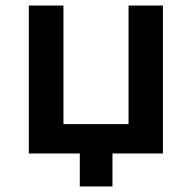

<svg xmlns="http://www.w3.org/2000/svg" viewBox="-20 -554 693 693"><path d="M568 0H386V119H268V0H84V-534H209V-106H444V-534H568Z"/></svg>

Font: mBank SemiBold
Style: Regular
Weight: 600
Designer: Julieta Ulanovsky
Foundry: Julieta Ulanovsky
Version: Version 7.200